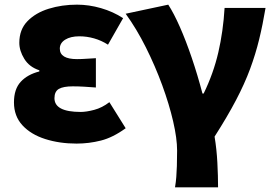

<svg xmlns="http://www.w3.org/2000/svg" viewBox="-20 -603 1180 825"><path d="M309 14Q236 14 174.5 -5.5Q113 -25 76.5 -64.5Q40 -104 40 -163Q40 -220 69 -251.5Q98 -283 149 -296V-301Q106 -315 84.5 -350Q63 -385 63 -419Q63 -476 98 -512Q133 -548 189.5 -565.5Q246 -583 311 -583Q362 -583 414 -568Q466 -553 509 -525L444 -411Q416 -429 384.5 -438Q353 -447 321 -447Q283 -447 260 -432.5Q237 -418 237 -394Q237 -349 311 -349Q329 -349 351 -350.5Q373 -352 392 -353V-227Q367 -229 341.5 -230.5Q316 -232 293 -232Q252 -232 233 -221Q214 -210 214 -181Q214 -122 327 -122Q351 -122 385 -131Q419 -140 450 -164L520 -52Q465 -12 413.5 1Q362 14 309 14Z M732 202Q736 178 737.5 157.5Q739 137 740 110.5Q741 84 741 44Q741 -8 724 -81.5Q707 -155 677 -237Q647 -319 607 -399Q567 -479 520 -544L703 -583Q727 -546 753 -487Q779 -428 804 -354.5Q829 -281 850 -201H855Q897 -287 918 -377.5Q939 -468 945 -569H1121Q1109 -497 1093.5 -433.5Q1078 -370 1054.5 -306.5Q1031 -243 994 -172.5Q957 -102 902 -16Q911 38 914 96Q917 154 917 202Z"/></svg>

Font: Source Han Sans CN Heavy
Style: Regular
Weight: 900
Designer: Ryoko NISHIZUKA 西塚涼子 (kana, bopomofo & ideographs); Paul D. Hunt (Latin, Greek & Cyrillic); Sandoll Communications 산돌커뮤니
Foundry: Adobe
Version: Version 2.000;hotconv 1.0.107;makeotfexe 2.5.65593